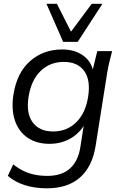

<svg xmlns="http://www.w3.org/2000/svg" viewBox="-20 -773 643 1016"><path d="M228.2 223.5Q164.5 223.5 112.3 207.1Q60.2 190.8 21.3 157.7L49.9 96.9Q77.5 118.6 105.2 131.9Q132.9 145.2 164.1 151.4Q195.3 157.7 231.4 157.7Q306.6 157.7 349.8 118.9Q393.1 80.2 404.7 8.3L427.9 -139.3H439.4Q415.3 -80.3 362.6 -46.1Q309.9 -11.9 241.7 -11.9Q173.2 -11.9 125.7 -44.5Q78.3 -77 58.6 -136.2Q38.9 -195.4 51.4 -274.2Q69.8 -388.7 139.6 -450Q209.3 -511.3 309.3 -511.3Q377.5 -511.3 422.6 -477.3Q467.7 -443.4 475.7 -383.4L468.1 -393.2L494.7 -502.3H573.3Q565.4 -472.9 558.4 -443.6Q551.4 -414.2 546.9 -385.9L486.2 -2.5Q468.8 108.5 403.6 166Q338.5 223.5 228.2 223.5ZM261 -77.3Q333.7 -77.3 383.2 -125.7Q432.7 -174.2 446.3 -260.9Q460.4 -349.6 425.4 -397.6Q390.3 -445.5 317.6 -445.5Q245 -445.5 195.2 -397.6Q145.5 -349.6 131.4 -262.3Q117.2 -174.2 152.8 -125.7Q188.4 -77.3 261 -77.3ZM314.3 -551.3 225.9 -752.8H281L355.8 -605.4L465.3 -752.8H522L391 -551.3Z"/></svg>

Font: Mulish ExtraLight
Style: Italic
Weight: 200
Italic angle: -9°
Designer: Vernon Adams
Foundry: Vernon Adams
Version: Version 3.603